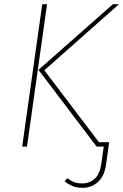

<svg xmlns="http://www.w3.org/2000/svg" viewBox="-20 -701 589 918"><path d="M182 -681H205L109 0H86ZM453 -21H502L499 0L487 87Q479 141 448.5 169Q418 197 374 197Q346 197 326.5 188.5Q307 180 289 166L302 151Q317 163 333.5 169.5Q350 176 374 176Q408 176 432.5 154Q457 132 464 84L476 0H442L164 -367L520 -681H549L192 -365Z"/></svg>

Font: Fira Sans Thin
Style: Italic
Weight: 250
Italic angle: -8°
Designer: Carrois Corporate & Edenspiekermann AG
Foundry: Carrois Corporate GbR & Edenspiekermann AG
Version: Version 4.203